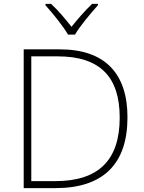

<svg xmlns="http://www.w3.org/2000/svg" viewBox="-20 -968 740 988"><path d="M330 -790H366C390 -832 447 -900 484 -941V-948H454C418 -914 377 -867 348 -830C319 -867 280 -914 243 -948H214V-941C251 -900 306 -832 330 -790ZM636 -364C636 -591 519 -714 288 -714H102V0H265C512 0 636 -125 636 -364ZM596 -363C596 -144 487 -36 265 -36H141V-678H277C497 -678 596 -570 596 -363Z"/></svg>

Font: Noto Sans Georgian ExtraLight
Style: Regular
Weight: 200
Designer: Monotype Design Team, Akaki Razmadze
Foundry: Google LLC
Version: Version 2.005